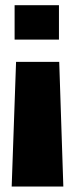

<svg xmlns="http://www.w3.org/2000/svg" viewBox="-20 -612 274 723"><path d="M40.5 -379 24 90.5H218.5L203 -379ZM35 -463H202V-592.5H35Z"/></svg>

Font: Anybody Thin
Style: Bold
Weight: 700
Version: Version 1.113;gftools[0.9.25]